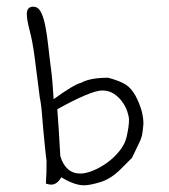

<svg xmlns="http://www.w3.org/2000/svg" viewBox="-20 -561 503 573"><path d="M384 -276Q408 -231 408 -192Q407 -178 405 -164Q403 -150 396 -136L374 -90L341 -57Q311 -27 279.5 -17.5Q248 -8 231 -8Q202 -8 163 -32Q150 -10 133 -10Q126 -10 117 -13Q118 -27 118.5 -44.5Q119 -62 119 -82Q118 -86 116.5 -100.5Q115 -115 113 -134.5Q111 -154 109 -176Q107 -198 105.5 -217.5Q104 -237 102 -251Q100 -265 99 -268L83 -393Q77 -438 68.5 -470Q60 -502 60 -519Q60 -541 79 -541Q93 -541 101 -527Q109 -513 114.5 -487Q120 -461 124 -424Q128 -387 134 -341Q137 -313 138 -294Q139 -275 140 -265Q201 -309 222 -314Q237 -322 257 -325.5Q277 -329 303 -329Q321 -324 334 -319Q347 -314 356 -308Q365 -302 371.5 -294Q378 -286 384 -276ZM358 -153Q365 -184 365 -203Q365 -213 360 -228Q355 -243 345 -257Q335 -271 320 -281Q305 -291 285 -291Q252 -291 151 -235Q155 -186 160 -95Q176 -43 220 -43Q236 -43 258 -52Q280 -61 300.5 -76Q321 -91 337 -111Q353 -131 358 -153Z"/></svg>

Font: Gaegu Light
Style: Regular
Weight: 300
Designer: JIKJI
Foundry: JIKJI
Version: Version 1.00